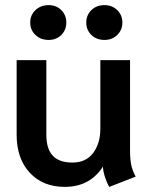

<svg xmlns="http://www.w3.org/2000/svg" viewBox="-20 -720 588 750"><path d="M45 -194V-485H161V-194Q161 -139 186 -112Q211 -85 263 -85Q316 -85 344 -122.5Q372 -160 372 -218V-485H488V-131Q488 -99 492.5 -76.5Q497 -54 510 -30L407 10Q398 -4 390.5 -27Q383 -50 382 -69Q331 10 233 10Q148 10 96.5 -45Q45 -100 45 -194ZM98 -632Q98 -661 118.5 -680.5Q139 -700 170 -700Q200 -700 219.5 -680.5Q239 -661 239 -632Q239 -603 219.5 -583.5Q200 -564 170 -564Q139 -564 118.5 -583.5Q98 -603 98 -632ZM317 -632Q317 -661 337 -680.5Q357 -700 388 -700Q418 -700 438 -680.5Q458 -661 458 -632Q458 -603 438 -583.5Q418 -564 388 -564Q357 -564 337 -583.5Q317 -603 317 -632Z"/></svg>

Font: Niramit SemiBold
Style: Regular
Weight: 600
Designer: Katatrad Aksorn Co.,Ltd.
Foundry: Cadson Demak Co.,Ltd.
Version: Version 1.001; ttfautohint (v1.6)